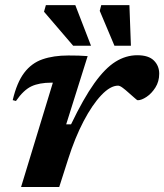

<svg xmlns="http://www.w3.org/2000/svg" viewBox="-20 -750 658 770"><path d="M192 -418.5H186Q137.5 -418.5 106 -403.8Q74.5 -389 44 -345L31 -348.5Q47.5 -419 77 -458Q106.5 -497 150.5 -512.2Q194.5 -527.5 254 -527.5Q278.5 -527.5 295.2 -527Q312 -526.5 331.5 -525L245.5 -251.5H265Q315 -355.5 358.2 -416Q401.5 -476.5 443.2 -502.5Q485 -528.5 530.5 -528.5Q576 -528.5 597.2 -507.2Q618.5 -486 618.5 -454.5Q618.5 -423 603.2 -399Q588 -375 567.8 -361.5Q547.5 -348 532.5 -348Q529.5 -348 519 -357.8Q508.5 -367.5 496 -378Q484 -389 472.2 -397.8Q460.5 -406.5 453.5 -406.5Q422.5 -406.5 386.2 -368.2Q350 -330 315.2 -263.8Q280.5 -197.5 253.5 -112.5L217.5 0H64.5ZM345 -566.5H273.5L156.5 -703L164 -729.5H282ZM505 -566.5H439L380 -706.5L386 -729.5H499Z"/></svg>

Font: Newsreader 6pt SemiBold
Style: Italic
Weight: 600
Italic angle: -17°
Designer: Hugues Gentile
Foundry: Production Type
Version: Version 1.003; ttfautohint (v1.8.3)